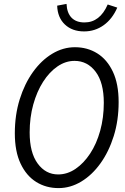

<svg xmlns="http://www.w3.org/2000/svg" viewBox="-20 -953 640 984"><path d="M280 11Q216 11 165.5 -20.5Q115 -52 85.5 -114.5Q56 -177 56 -270Q56 -364 81 -444Q106 -524 149 -584Q192 -644 247.5 -677.5Q303 -711 364 -711Q428 -711 478.5 -679.5Q529 -648 558.5 -585.5Q588 -523 588 -430Q588 -336 563 -256Q538 -176 495 -116Q452 -56 396.5 -22.5Q341 11 280 11ZM278 -59Q325 -59 367 -87.5Q409 -116 442 -166Q475 -216 493.5 -283Q512 -350 512 -426Q512 -530 470 -585.5Q428 -641 362 -641Q316 -641 274.5 -612.5Q233 -584 201 -534Q169 -484 150.5 -417.5Q132 -351 132 -274Q132 -171 173 -115Q214 -59 278 -59ZM411 -792Q350 -792 312.5 -827.5Q275 -863 273 -924L321 -933Q323 -887 346.5 -862.5Q370 -838 413 -838Q492 -838 532 -930L581 -914Q556 -856 511.5 -824Q467 -792 411 -792Z"/></svg>

Font: Red Hat Mono
Style: Italic
Weight: 300
Italic angle: -12°
Monospace: yes
Designer: Pentagram, MCKL
Foundry: Pentagram, MCKL
Version: Version 1.023